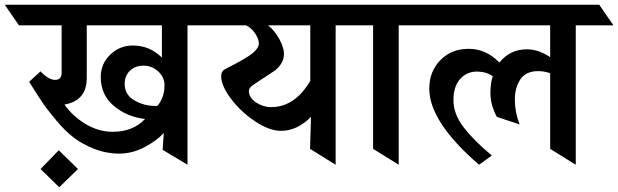

<svg xmlns="http://www.w3.org/2000/svg" viewBox="-97 -695 2608 810"><path d="M74 -394Q108 -358 135.5 -358Q163 -358 163 -388V-588H-17L-77 -675H793L853 -588H694V0L589 -63L594 -134Q564 -101 512.5 -74Q461 -47 406 -47Q351 -47 300.5 -67Q250 -87 214 -114.5Q178 -142 139.5 -188Q101 -234 79 -267Q57 -300 26 -350ZM269 -366Q269 -270 175 -254Q208 -206 263 -172.5Q318 -139 379 -139Q464 -139 515 -193Q438 -202 383 -248.5Q328 -295 328 -370Q328 -426 368 -464.5Q408 -503 463 -503Q535 -503 586 -452V-588H269ZM429 -341Q429 -295 470 -271.5Q511 -248 558 -248Q562 -248 566 -248Q576 -257 586.5 -280Q597 -303 597 -336Q597 -369 570.5 -393.5Q544 -418 508.5 -418Q473 -418 451 -396.5Q429 -375 429 -341ZM74 18 151 -61 232 18 153 95Z M1319 -588V0L1211 -67L1215 -202Q1156 -143 1089 -143Q1039 -143 978.5 -183.5Q918 -224 877 -279Q836 -334 836 -374Q836 -396 856 -405Q941 -448 968 -470Q995 -492 995 -511Q995 -530 980 -553Q965 -576 942 -588H773L713 -675H1418L1478 -588ZM1046 -243Q1147 -243 1212 -354V-588H1034Q1063 -565 1082 -529Q1101 -493 1101 -468.5Q1101 -444 1088.5 -425.5Q1076 -407 1063.5 -398Q1051 -389 1021.5 -370Q992 -351 982.5 -344.5Q973 -338 967 -334Q953 -323 953 -311Q953 -283 983 -263Q1013 -243 1046 -243Z M1585 -588V0L1477 -67V-588H1375L1328 -675H1684L1731 -588Z M1999 -202Q1972 -253 1972 -300.5Q1972 -348 1982 -373Q1955 -393 1914 -393Q1873 -393 1844.5 -362Q1816 -331 1816 -272Q1816 -213 1860.5 -156Q1905 -99 1978 -39L1924 0Q1714 -181 1714 -321Q1714 -393 1760.5 -441Q1807 -489 1880.5 -489Q1954 -489 2010 -431Q2054 -487 2126 -487Q2174 -487 2224 -454V-588H1644L1584 -675H2431L2491 -588H2332V0L2224 -67V-386Q2199 -395 2173 -395Q2122 -395 2098.5 -360.5Q2075 -326 2075 -274Q2075 -222 2095 -170Z"/></svg>

Font: Halant SemiBold
Style: Regular
Weight: 600
Designer: Hitesh Malaviya (Devanagari), Satya Rajpurohit (Latin)
Foundry: Indian Type Foundry
Version: Version 1.101;PS 1.0;hotconv 1.0.78;makeotf.lib2.5.61930; tt